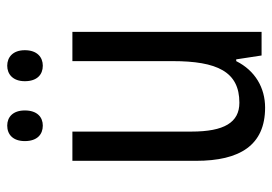

<svg xmlns="http://www.w3.org/2000/svg" viewBox="-134 -628 772 545"><g transform="rotate(-90 252.5 -356.0)"><path d="M124 -672C124 -637 143 -621 168 -621C192 -621 211 -637 211 -672C211 -706 192 -722 168 -722C143 -722 124 -706 124 -672ZM294 -672C294 -637 313 -621 338 -621C362 -621 382 -637 382 -672C382 -706 362 -722 338 -722C314 -722 294 -706 294 -672ZM434 -537H351V-253C351 -126 321 -63 233 -63C177 -63 151 -106 151 -199V-537H68V-186C68 -62 112 10 219 10C275 10 324 -18 351 -72H356L367 0H434Z"/></g></svg>

Font: Noto Sans Malayalam Condensed
Style: Regular
Weight: 400
Width: 3
Designer: Jelle Bosma - Monotype Design Team
Foundry: Monotype Imaging Inc.
Version: Version 2.104